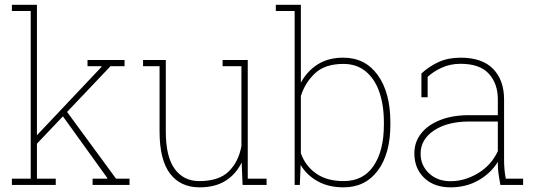

<svg xmlns="http://www.w3.org/2000/svg" viewBox="-20 -782 2267 812"><path d="M30.3 0V-26.4H109.9V-735.4H30.3V-761.7H136.2V-210L409.2 -499L408.2 -502H350.1V-528.3H506.8V-502H447.3L263.7 -308.6L470.7 -26.4H527.8V0H371.6V-26.4H433.1L434.1 -28.8L246.1 -290L136.2 -174.3V-26.4H215.8V0Z M823.7 10.3Q743.7 10.3 699.2 -47.6Q654.8 -105.5 654.8 -227.1V-502H585V-528.3H681.2V-226.1Q681.2 -118.7 719 -67.4Q756.8 -16.1 822.8 -16.1Q905.3 -16.1 947 -56.6Q988.8 -97.2 1001 -164.1V-502H921.4V-528.3H1027.8V-26.4H1107.4V0H1005.9L1002 -94.7Q977.1 -44.4 933.3 -17.1Q889.6 10.3 823.7 10.3Z M1432.6 10.3Q1369.6 10.3 1323.5 -15.4Q1277.3 -41 1251.5 -84.5L1248 0H1226.1V-735.4H1146.5V-761.7H1252.4V-432.1Q1278.8 -481.4 1323.7 -509.8Q1368.7 -538.1 1431.6 -538.1Q1524.9 -538.1 1577.9 -464.1Q1630.9 -390.1 1630.9 -264.6V-254.4Q1630.9 -132.3 1578.1 -61Q1525.4 10.3 1432.6 10.3ZM1433.1 -16.1Q1516.6 -16.1 1560.1 -80.6Q1603.5 -145 1603.5 -254.4V-264.6Q1603.5 -337.9 1584 -393.6Q1564.5 -449.2 1526.1 -480.5Q1487.8 -511.7 1432.1 -511.7Q1355 -511.7 1312.7 -472.4Q1270.5 -433.1 1252.4 -376V-133.8Q1271.5 -80.1 1317.1 -48.1Q1362.8 -16.1 1433.1 -16.1Z M1885.3 10.3Q1815.9 10.3 1774.2 -29.5Q1732.4 -69.3 1732.4 -133.8Q1732.4 -181.2 1761 -217.5Q1789.6 -253.9 1841.6 -274.4Q1893.6 -294.9 1963.9 -294.9H2085.4V-362.3Q2085.4 -428.2 2047.4 -470.2Q2009.3 -512.2 1927.7 -512.2Q1884.8 -512.2 1849.1 -496.1Q1813.5 -480 1788.6 -457V-370.6H1762.2V-471.2Q1794.9 -501.5 1835.2 -519.8Q1875.5 -538.1 1928.2 -538.1Q2019.5 -538.1 2065.7 -490.5Q2111.8 -442.9 2111.8 -361.3V-106.4Q2111.8 -85.9 2113.5 -65.9Q2115.2 -45.9 2119.1 -26.4H2192.4V0H2096.2Q2089.8 -34.7 2087.6 -53Q2085.4 -71.3 2085.4 -97.2Q2055.7 -49.3 2003.7 -19.5Q1951.7 10.3 1885.3 10.3ZM1885.3 -15.6Q1945.3 -15.6 2001.5 -49.3Q2057.6 -83 2085.4 -142.6V-268.1H1965.3Q1872.1 -268.1 1815.4 -230.2Q1758.8 -192.4 1758.8 -131.8Q1758.8 -82.5 1794.4 -49.1Q1830.1 -15.6 1885.3 -15.6Z"/></svg>

Font: Roboto Slab Thin
Style: Regular
Weight: 100
Designer: Google
Version: Version 2.000; ttfautohint (v1.8.1.43-b0c9)